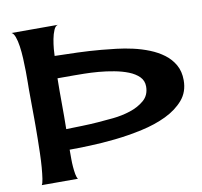

<svg xmlns="http://www.w3.org/2000/svg" viewBox="-80 -805 939 891"><g transform="rotate(-10 389.5 -360.0)"><path d="M779.3 -365.2Q779.3 -310.5 747.1 -272.9Q714.8 -235.4 663.1 -210.4Q611.3 -185.5 546.9 -171.4Q482.4 -157.2 418.5 -150.4Q354.5 -143.6 296.9 -141.6Q239.3 -139.6 202.1 -139.6V-123Q202.1 -113.3 202.1 -95.2Q202.1 -77.1 203.6 -58.6Q205.1 -40 208 -23.4Q210.9 -6.8 216.8 0H45.9Q50.8 -5.9 54.2 -28.3Q57.6 -50.8 60.1 -81.5Q62.5 -112.3 63.5 -147.5Q64.5 -182.6 64.9 -214.8Q65.4 -247.1 65.4 -272Q65.4 -296.9 65.4 -307.6Q65.4 -342.8 64.9 -377.9Q64.5 -413.1 64.5 -448.2Q64.5 -458 64.9 -481Q65.4 -503.9 64.9 -533.2Q64.5 -562.5 63 -593.8Q61.5 -625 57.6 -651.9Q53.7 -678.7 46.9 -697.3Q40 -715.8 30.3 -719.7H249Q237.3 -717.8 229.5 -699.7Q221.7 -681.6 217.3 -658.2Q212.9 -634.8 210.9 -612.3Q209 -589.8 209 -580.1Q263.7 -579.1 317.9 -577.1Q372.1 -575.2 427.7 -570.3Q459 -567.4 497.1 -563Q535.2 -558.6 574.2 -549.8Q613.3 -541 649.9 -526.4Q686.5 -511.7 715.3 -490.2Q744.1 -468.8 761.7 -438Q779.3 -407.2 779.3 -365.2ZM203.1 -236.3Q240.2 -237.3 278.3 -238.3Q316.4 -239.3 354.5 -242.2Q383.8 -244.1 426.3 -248.5Q468.8 -252.9 507.8 -265.6Q546.9 -278.3 574.7 -302.2Q602.5 -326.2 602.5 -367.2Q602.5 -394.5 584 -413.1Q565.4 -431.6 535.6 -443.4Q505.9 -455.1 469.2 -461.9Q432.6 -468.8 397 -471.7Q361.3 -474.6 330.6 -475.1Q299.8 -475.6 282.2 -475.6H204.1Q203.1 -415 203.6 -356Q204.1 -296.9 203.1 -236.3Z"/></g></svg>

Font: Cherry Cream Soda
Style: Regular
Weight: 400
Designer: Font Diner, Inc
Foundry: Font Diner, Inc
Version: Version 1.001